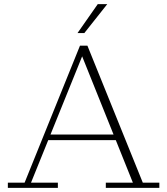

<svg xmlns="http://www.w3.org/2000/svg" viewBox="-20 -909 810 929"><path d="M18 0V-25H99L367 -688H403L671 -25H751V0H492V-25H623L370 -655H385L130 -25H260V0ZM204 -231V-258H552V-231ZM355 -749 453 -889H499L388 -749Z"/></svg>

Font: Montagu Slab 144pt ExtraLight
Style: Regular
Weight: 250
Version: Version 1.000